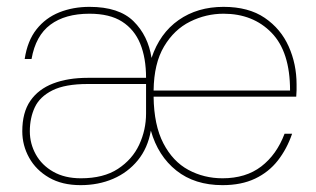

<svg xmlns="http://www.w3.org/2000/svg" viewBox="-20 -528 921 560"><path d="M215 12Q161 12 123 -10Q85 -32 65 -68Q45 -104 45 -145Q45 -200 68.5 -234Q92 -268 135 -284.5Q178 -301 236 -301H406Q406 -359 389 -400.5Q372 -442 336 -465Q300 -488 241 -488Q170 -488 127 -456Q84 -424 72 -356H52Q60 -409 86.5 -442.5Q113 -476 153 -492Q193 -508 241 -508Q327 -508 369.5 -466Q412 -424 422 -359Q446 -431 501 -469.5Q556 -508 632 -508Q705 -508 752 -476Q799 -444 822 -392.5Q845 -341 845 -282Q845 -272 845 -264.5Q845 -257 844 -246H428Q429 -163 456.5 -110Q484 -57 529.5 -32.5Q575 -8 629 -8Q697 -8 742 -42.5Q787 -77 810 -138H832Q817 -94 790.5 -60Q764 -26 724 -7Q684 12 629 12Q548 12 494.5 -30.5Q441 -73 420 -147Q411 -96 382 -60.5Q353 -25 310 -6.5Q267 12 215 12ZM216 -8Q282 -8 324 -35.5Q366 -63 386 -106Q406 -149 406 -197V-283H236Q170 -283 133 -264.5Q96 -246 81.5 -215Q67 -184 67 -145Q67 -109 84.5 -77.5Q102 -46 135.5 -27Q169 -8 216 -8ZM428 -264H826Q826 -377 772 -432.5Q718 -488 632 -488Q581 -488 534.5 -465Q488 -442 458.5 -392.5Q429 -343 428 -264Z"/></svg>

Font: DM Sans 28pt Thin
Style: Regular
Weight: 250
Version: Version 4.004;gftools[0.9.30]